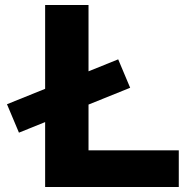

<svg xmlns="http://www.w3.org/2000/svg" viewBox="-20 -750 766 770"><path d="M56 -218 8 -332 454 -512 502 -398ZM161 0V-730H335V-147H697V0Z"/></svg>

Font: M PLUS 2 ExtraBold
Style: Regular
Weight: 800
Version: Version 1.001